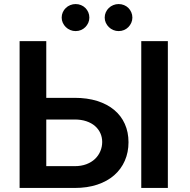

<svg xmlns="http://www.w3.org/2000/svg" viewBox="-20 -931 943 951"><path d="M349.4 -446.4Q412.3 -446.4 461.8 -430.8Q511.4 -415.1 545.6 -386.5Q579.9 -358 598.2 -317.3Q616.5 -276.6 616.5 -226.6Q616.5 -176.5 598.2 -134.8Q579.9 -93 545.6 -63Q511.4 -33 461.8 -16.5Q412.3 0 349.4 0H77.1V-727.3H209.2V-446.4ZM811.4 0H679.7V-727.3H811.4ZM209.2 -108H349.4Q382.5 -108 408 -117.7Q433.6 -127.5 450.8 -144Q468 -160.5 477.1 -182.4Q486.2 -204.2 486.2 -228Q486.2 -251.1 477.1 -271.3Q468 -291.5 450.8 -306.6Q433.6 -321.7 408 -330.4Q382.5 -339.1 349.4 -339.1H209.2ZM354.4 -777Q340.6 -777 327.9 -782.3Q315.3 -787.6 305.9 -796.9Q296.5 -806.1 291 -818.2Q285.5 -830.3 285.5 -843.8Q285.5 -858 291 -870.2Q296.5 -882.5 305.9 -891.5Q315.3 -900.6 327.9 -905.7Q340.6 -910.9 354.4 -910.9Q369 -910.9 381.4 -905.7Q393.8 -900.6 402.9 -891.5Q411.9 -882.5 417.3 -870.2Q422.6 -858 422.6 -843.8Q422.6 -830.3 417.3 -818.2Q411.9 -806.1 402.9 -796.9Q393.8 -787.6 381.4 -782.3Q369 -777 354.4 -777ZM567.5 -777Q553.6 -777 541 -782.3Q528.4 -787.6 519 -796.9Q509.6 -806.1 504.1 -818.2Q498.6 -830.3 498.6 -843.8Q498.6 -858 504.1 -870.2Q509.6 -882.5 519 -891.5Q528.4 -900.6 541 -905.7Q553.6 -910.9 567.5 -910.9Q582 -910.9 594.5 -905.7Q606.9 -900.6 615.9 -891.5Q625 -882.5 630.3 -870.2Q635.7 -858 635.7 -843.8Q635.7 -830.3 630.3 -818.2Q625 -806.1 615.9 -796.9Q606.9 -787.6 594.5 -782.3Q582 -777 567.5 -777Z"/></svg>

Font: Interop SemBd
Style: Regular
Weight: 600
Designer: Rasmus Andersson, Google, Jang Haemin
Foundry: jhaemin
Version: Version 1.008